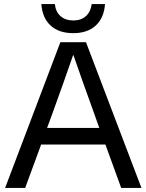

<svg xmlns="http://www.w3.org/2000/svg" viewBox="-20 -918 715 938"><path d="M181 -212 103 0H5L275 -712H400L671 0H572L495 -212ZM442 -358Q381 -526 339 -648H337Q295 -526 234 -358L210 -293H465ZM338 -756Q268 -756 227.5 -793Q187 -830 182 -898H248Q252 -860 276 -839Q300 -818 338 -818Q376 -818 399.5 -839Q423 -860 428 -898H493Q488 -830 447.5 -793Q407 -756 338 -756Z"/></svg>

Font: CST
Style: Regular
Weight: 400
Version: Version 1.00